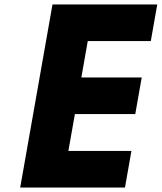

<svg xmlns="http://www.w3.org/2000/svg" viewBox="-20 -845 728 865"><path d="M688.5 -825H216.5L71 0H543L572.1 -165H288.1L317.4 -331H589.4L618.5 -496H346.5L375.4 -660H659.4Z"/></svg>

Font: Hussar Wysoki
Style: Obl
Weight: 700
Foundry: Cannot Into Space Fonts
Version: Version 0.92